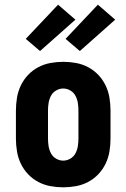

<svg xmlns="http://www.w3.org/2000/svg" viewBox="-20 -792 540 820"><path d="M250 8Q223 8 195.5 3Q168 -2 143.5 -15Q119 -28 100 -48Q81 -68 69 -93Q57 -118 52.5 -145.5Q48 -173 48 -200V-320Q48 -347 52.5 -374.5Q57 -402 69 -427Q81 -452 100 -472Q119 -492 143.5 -505Q168 -518 195.5 -523Q223 -528 250 -528Q277 -528 304.5 -523Q332 -518 356.5 -505Q381 -492 400 -472Q419 -452 431 -427Q443 -402 447.5 -374.5Q452 -347 452 -320V-200Q452 -173 447.5 -145.5Q443 -118 431 -93Q419 -68 400 -48Q381 -28 356.5 -15Q332 -2 304.5 3Q277 8 250 8ZM250 -106Q266 -106 280.5 -114.5Q295 -123 302.5 -137.5Q310 -152 312.5 -168Q315 -184 315 -200V-320Q315 -336 312.5 -352Q310 -368 302.5 -382.5Q295 -397 280.5 -405.5Q266 -414 250 -414Q234 -414 219.5 -405.5Q205 -397 197.5 -382.5Q190 -368 187.5 -352Q185 -336 185 -320V-200Q185 -184 187.5 -168Q190 -152 197.5 -137.5Q205 -123 219.5 -114.5Q234 -106 250 -106ZM321 -574 260 -626 398 -772 472 -708ZM151 -574 90 -626 228 -772 302 -708Z"/></svg>

Font: Iosevka SS04 Heavy
Style: Regular
Weight: 900
Monospace: yes
Designer: Belleve Invis
Foundry: Belleve Invis
Version: Version 19.0.0; ttfautohint (v1.8.4)